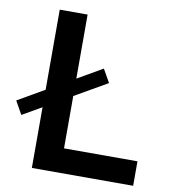

<svg xmlns="http://www.w3.org/2000/svg" viewBox="-141 -803 782 875"><g transform="rotate(10 250.0 -366.0)"><path d="M-24.4 -229.5 -58.6 -290.5 64.9 -361.8V-732.4H193.8V-436L309.6 -502.9L344.2 -441.9L193.8 -355.5V-113.3H533.7V0H64.9V-280.8Z"/></g></svg>

Font: Kumbh Sans SemiBold
Style: Regular
Weight: 600
Version: Version 1.005